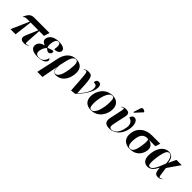

<svg xmlns="http://www.w3.org/2000/svg" viewBox="291 -2347 4126 4126"><g transform="rotate(45 2353.5 -284.0)"><path d="M38 0H194L243 -407H479L364 -136C324 -41 358 10 454 10C502 10 527 0 563 -25L559 -35C542 -22 520 -12 508 -12C476 -12 483 -35 489 -151L505 -407H650L689 -536H220C141 -536 86 -500 36 -376L43 -373C71 -402 89 -407 151 -407H217Z M862 10C1015 10 1091 -44 1096 -98C1098 -118 1093 -139 1070 -148C1042 -32 969 0 907 0C828 0 790 -32 806 -124C819 -198 854 -244 882 -269C905 -247 940 -220 965 -220C998 -220 1028 -247 1033 -276C1037 -298 1031 -313 1022 -320C990 -320 935 -302 885 -280C874 -299 858 -339 873 -424C885 -489 910 -539 962 -539C1018 -539 1029 -474 1009 -359C1101 -359 1144 -397 1153 -443C1161 -492 1118 -549 966 -549C829 -549 732 -488 715 -396C706 -342 736 -297 802 -278V-273C730 -253 669 -221 655 -141C640 -52 704 10 862 10Z M1095 240H1251L1320 -132H1322C1313 -15 1378 12 1430 12C1568 12 1676 -100 1701 -278C1727 -465 1637 -546 1497 -546C1342 -546 1240 -436 1204 -263L1175 -122ZM1398 -4C1340 -4 1322 -67 1332 -195L1355 -303C1389 -463 1428 -537 1496 -537C1555 -537 1572 -468 1547 -287C1523 -118 1475 -4 1398 -4Z M1891 10 2004 0C2117 -116 2260 -292 2260 -452C2260 -516 2230 -544 2186 -544C2132 -544 2112 -507 2112 -459C2183 -459 2210 -432 2210 -368C2210 -267 2141 -164 2029 -43H2027C2006 -469 2007 -543 1878 -543C1841 -543 1796 -535 1760 -503L1766 -496C1786 -512 1802 -517 1815 -517C1861 -517 1859 -470 1891 10Z M2491 10C2711 10 2812 -192 2812 -336C2812 -485 2718 -546 2603 -546C2379 -546 2275 -350 2275 -200C2275 -59 2362 10 2491 10ZM2493 0C2447 0 2428 -39 2428 -138C2428 -288 2484 -536 2599 -536C2646 -536 2660 -509 2660 -400C2660 -241 2609 0 2493 0Z M3181 -603 3328 -762 3331 -774C3286 -818 3234 -823 3216 -766L3166 -611ZM3051 10C3213 10 3340 -128 3366 -306C3387 -452 3341 -544 3268 -544C3227 -544 3196 -519 3188 -461C3242 -452 3318 -408 3300 -281C3270 -67 3166 -8 3102 -8C3030 -8 3031 -54 3054 -160L3110 -421C3134 -532 3065 -543 3010 -543C2967 -543 2935 -531 2901 -508L2906 -498C2925 -513 2944 -522 2956 -521C2973 -520 2977 -511 2961 -435L2904 -170C2873 -25 2946 10 3051 10Z M3669 10C3846 10 3943 -99 3963 -241C3978 -348 3909 -404 3821 -423H4019L4056 -536H3804C3622 -536 3473 -440 3446 -250C3423 -88 3512 10 3669 10ZM3669 0C3606 0 3575 -70 3599 -239C3618 -374 3686 -423 3771 -423H3802C3816 -391 3822 -350 3807 -245C3784 -76 3743 0 3669 0Z M4208 10C4298 10 4361 -63 4409 -159H4413C4422 -21 4452 10 4527 10C4575 10 4606 -10 4626 -25L4620 -35C4603 -22 4584 -12 4570 -12C4538 -12 4537 -47 4511 -253L4707 -536H4547L4469 -369H4465C4448 -507 4394 -548 4308 -548C4194 -548 4086 -454 4058 -257C4031 -65 4106 10 4208 10ZM4251 -22C4214 -22 4181 -50 4212 -271C4241 -476 4282 -534 4337 -534C4397 -534 4438 -460 4445 -323C4361 -95 4307 -22 4251 -22Z"/></g></svg>

Font: Noto Serif Display
Style: Bold Italic
Weight: 700
Italic angle: -12°
Designer: Monotype Design Team
Foundry: Monotype Imaging Inc.
Version: Version 2.009